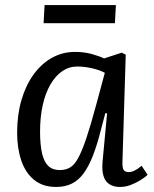

<svg xmlns="http://www.w3.org/2000/svg" viewBox="-20 -728 611 762"><path d="M466 -87Q465 -63 470.5 -54Q476 -45 491 -45Q502 -45 515 -51.5Q528 -58 542 -70L566 -34Q555 -24 536.5 -12.5Q518 -1 497.5 6.5Q477 14 456 14Q431 14 414 3Q397 -8 390.5 -30.5Q384 -53 387 -86L405 -278L398 -279L375 -192Q362 -143 346.5 -104.5Q331 -66 311.5 -39.5Q292 -13 265.5 0.5Q239 14 203 14Q150 14 115.5 -14Q81 -42 64.5 -91Q48 -140 48 -201Q48 -272 65 -330.5Q82 -389 113 -432Q144 -475 186 -498.5Q228 -522 278 -522Q314 -522 344.5 -513.5Q375 -505 393 -496L463 -519L479 -511ZM217 -53Q241 -53 258.5 -63.5Q276 -74 291 -102Q306 -130 323 -180.5Q340 -231 362 -313L396 -439Q376 -450 345.5 -457Q315 -464 287 -464Q254 -464 227 -445.5Q200 -427 180 -392.5Q160 -358 149.5 -310.5Q139 -263 139 -206Q139 -153 147 -119Q155 -85 172 -69Q189 -53 217 -53ZM157 -708H440L436 -636H153Z"/></svg>

Font: Literata 18pt
Style: Italic
Weight: 400
Italic angle: -2°
Designer: Latin by Veronika Burian and Jose Scaglione. Greek by Irene Vlachou. Cyrillic by Vera Evstafieva
Foundry: TypeTogether
Version: Version 3.103;gftools[0.9.29]